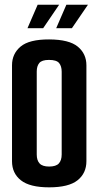

<svg xmlns="http://www.w3.org/2000/svg" viewBox="-20 -797 422 823"><path d="M190.6 6Q107.8 6 69.7 -24.1Q31.5 -54.2 31.5 -105.8V-517.2Q31.5 -566.4 68.3 -597.4Q105.1 -628.3 190.6 -628Q276.5 -627.7 313.5 -597Q350.4 -566.4 350.4 -516.9V-106.2Q350.4 -54.6 312.5 -24.3Q274.5 6 190.6 6ZM190.6 -83.1Q220.2 -83.1 232.3 -96.5Q244.4 -109.9 244.4 -135V-489.4Q244.4 -513.4 233.3 -526.8Q222.2 -540.2 190 -540.2Q159.4 -540.2 148.5 -527Q137.5 -513.7 137.5 -490.4V-134.6Q137.5 -109.6 149.7 -96.4Q161.8 -83.1 190.6 -83.1ZM97.8 -676.1 141.4 -776.7H233.5L165 -676.1ZM220.9 -676.1 264.5 -776.7H357L288.2 -676.1Z"/></svg>

Font: Smooch Sans Thin
Style: Regular
Weight: 100
Designer: Robert E. Leuschke
Foundry: Robert E. Leuschke
Version: Version 1.010